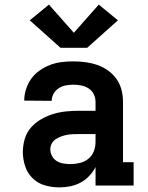

<svg xmlns="http://www.w3.org/2000/svg" viewBox="-20 -804 640 832"><path d="M238 8Q206 8 175.5 -0.5Q145 -9 122 -31Q99 -53 89 -83.5Q79 -114 79 -145Q79 -173 87 -201Q95 -229 113.5 -250.5Q132 -272 157 -286.5Q182 -301 209 -309.5Q236 -318 264.5 -321Q293 -324 321 -324H394V-362Q394 -380 386.5 -395.5Q379 -411 364.5 -420.5Q350 -430 333 -433.5Q316 -437 298 -437Q282 -437 265.5 -434Q249 -431 235 -422Q221 -413 212.5 -398.5Q204 -384 204 -367Q204 -367 204 -367Q204 -367 204 -367L85 -368Q85 -368 85 -368Q85 -368 85 -368Q85 -393 93 -418Q101 -443 116 -463.5Q131 -484 152.5 -499Q174 -514 198 -523Q222 -532 247.5 -535Q273 -538 298 -538Q325 -538 351 -534.5Q377 -531 401.5 -522.5Q426 -514 448 -498.5Q470 -483 485 -461.5Q500 -440 506.5 -414.5Q513 -389 513 -362V-101H559V0H394V-80Q383 -59 366.5 -41.5Q350 -24 329.5 -13Q309 -2 285.5 3Q262 8 238 8ZM285 -93Q306 -93 326.5 -98Q347 -103 363 -116Q379 -129 386.5 -148.5Q394 -168 394 -189V-223H321Q308 -223 295 -222.5Q282 -222 269.5 -219.5Q257 -217 244.5 -212.5Q232 -208 221.5 -201Q211 -194 204.5 -182.5Q198 -171 198 -158Q198 -142 205.5 -128Q213 -114 226 -106Q239 -98 254.5 -95.5Q270 -93 285 -93ZM242 -597 109 -716 192 -784 300 -662 408 -784 491 -716 358 -597Z"/></svg>

Font: Iosevka Curly Slab Extended
Style: Bold
Weight: 700
Width: 7
Monospace: yes
Designer: Belleve Invis
Foundry: Belleve Invis
Version: Version 11.1.0; ttfautohint (v1.8.3)